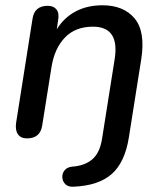

<svg xmlns="http://www.w3.org/2000/svg" viewBox="-20 -517 616 727"><path d="M258 190Q238 191 227.5 180.5Q217 170 216 155Q215 140 224.5 128Q234 116 253 114Q299 111 328 87.5Q357 64 366 11L414 -292Q434 -416 332 -416Q265 -416 225.5 -374.5Q186 -333 175 -263L140 -43Q133 7 82 7Q59 7 48 -8.5Q37 -24 41 -52L103 -445Q110 -495 161 -495Q183 -495 194 -481Q205 -467 200 -440L195 -406Q222 -450 266 -473.5Q310 -497 368 -497Q448 -497 489.5 -447.5Q531 -398 515 -294L468 3Q453 98 403 142Q353 186 258 190Z"/></svg>

Font: Nunito SemiBold
Style: Italic
Weight: 600
Italic angle: -9°
Designer: Vernon Adams
Foundry: Vernon Adams
Version: Version 3.601; ttfautohint (v1.8.2.53-6de2)